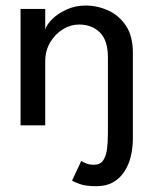

<svg xmlns="http://www.w3.org/2000/svg" viewBox="-20 -442 550 677"><path d="M448.5 0H360.5V28Q360.5 57 357.5 82.2Q354.5 107.5 344 123.2Q333.5 139 311.5 139Q296 139 284 134.2Q272 129.5 266.5 125.5L234 195Q239.5 198.5 260.2 206.5Q281 214.5 320 214.5Q355 214.5 379.5 200.2Q404 186 419.2 162Q434.5 138 441.5 108.2Q448.5 78.5 448.5 47ZM282 -422.5Q322.5 -422.5 360.8 -405.5Q399 -388.5 423.8 -351.8Q448.5 -315 448.5 -256V0H360.5V-239Q360.5 -300 332 -327.8Q303.5 -355.5 258.5 -355.5Q229 -355.5 201.8 -338.8Q174.5 -322 157 -292.8Q139.5 -263.5 139.5 -226.5V0H52.5V-410.5H139.5V-337.5Q144 -354.5 164 -374.5Q184 -394.5 215 -408.5Q246 -422.5 282 -422.5Z"/></svg>

Font: League Spartan Thin
Style: Regular
Weight: 400
Version: Version 2.002